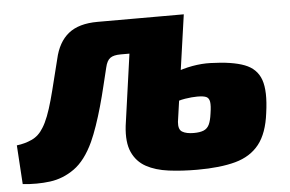

<svg xmlns="http://www.w3.org/2000/svg" viewBox="-62 -555 936 619"><g transform="rotate(-5 406.0 -245.5)"><path d="M538 -497 524 -386H339Q316 -386 305 -378Q294 -370 289 -348Q282 -320 274.5 -288.5Q267 -257 258 -225Q249 -193 239 -164Q229 -135 219 -113Q192 -55 155.5 -29Q119 -3 76.5 2.5Q34 8 -12 3L-20 -123Q6 -126 29 -136.5Q52 -147 67 -172Q76 -186 84.5 -208Q93 -230 101 -259Q109 -288 117 -321Q125 -354 134 -389Q146 -443 179.5 -470Q213 -497 274 -497ZM553 -497 504 -153Q503 -141 505.5 -133Q508 -125 514.5 -121Q521 -117 530.5 -115Q540 -113 552 -113Q572 -113 584 -118Q596 -123 602 -135.5Q608 -148 611 -171Q615 -196 613 -208.5Q611 -221 602 -225Q593 -229 573 -229Q556 -229 533.5 -225.5Q511 -222 482.5 -210Q454 -198 416 -172L432 -274Q469 -297 502 -310Q535 -323 566 -328.5Q597 -334 625 -333Q695 -331 734.5 -316Q774 -301 787 -264Q800 -227 790 -157Q782 -92 754 -56.5Q726 -21 676.5 -7.5Q627 6 553 6Q503 6 460.5 0.5Q418 -5 388 -21.5Q358 -38 343.5 -70Q329 -102 335 -155L383 -497Z"/></g></svg>

Font: Exo 2 ExtraBold
Style: Italic
Weight: 800
Italic angle: -8°
Designer: Natanael Gama
Foundry: Natanael Gama
Version: Version 2.010